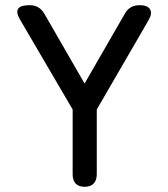

<svg xmlns="http://www.w3.org/2000/svg" viewBox="-20 -720 649 740"><path d="M306 0C336 0 353 -17 353 -48V-298L553 -643C572 -675 561 -700 518 -700C492 -700 473 -689 461 -667L306 -398L151 -667C138 -689 120 -700 94 -700C49 -700 34 -683 58 -643L260 -298V-48C260 -17 276 0 306 0Z"/></svg>

Font: 寒蝉半圆体
Style: Regular
Weight: 400
Designer: Yoshimichi Ohira & Warren
Foundry: ChillType
Version: Version 1.800;Glyphs 3.1.1 (3135)